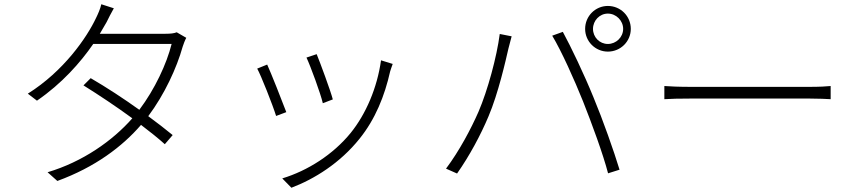

<svg xmlns="http://www.w3.org/2000/svg" viewBox="-20 -820 4040 904"><path d="M516 -781 457 -800C453 -780 440 -751 433 -737C389 -643 280 -485 111 -379L154 -346C272 -427 359 -526 419 -613H788C765 -520 709 -400 636 -303C562 -356 481 -409 407 -452L373 -418C445 -373 528 -318 603 -263C510 -157 369 -58 204 -9L250 32C428 -33 556 -130 644 -232C686 -200 725 -169 756 -141L793 -184C759 -212 720 -242 678 -273C755 -376 812 -500 840 -600C843 -610 851 -631 857 -642L812 -668C800 -663 784 -661 759 -661H450L482 -716C490 -733 504 -760 516 -781Z M1471 -565 1423 -549C1442 -509 1490 -378 1500 -334L1547 -352C1536 -394 1487 -526 1471 -565ZM1829 -519 1774 -536C1756 -407 1703 -283 1631 -194C1548 -92 1428 -16 1309 20L1352 64C1460 23 1581 -52 1673 -167C1747 -259 1791 -368 1817 -484C1820 -493 1824 -506 1829 -519ZM1238 -516 1191 -497C1208 -467 1264 -326 1280 -274L1328 -292C1309 -343 1255 -479 1238 -516Z M2772 -684C2772 -723 2803 -756 2842 -756C2881 -756 2914 -723 2914 -684C2914 -645 2881 -613 2842 -613C2803 -613 2772 -645 2772 -684ZM2735 -684C2735 -625 2783 -577 2842 -577C2902 -577 2950 -625 2950 -684C2950 -744 2902 -792 2842 -792C2783 -792 2735 -744 2735 -684ZM2233 -294C2198 -214 2143 -110 2080 -26L2132 -3C2191 -87 2243 -184 2280 -272C2326 -380 2361 -535 2374 -592C2379 -612 2384 -630 2389 -649L2333 -660C2319 -552 2276 -394 2233 -294ZM2725 -343C2767 -237 2819 -96 2843 -4L2897 -21C2871 -107 2818 -257 2775 -360C2730 -471 2668 -600 2630 -670L2580 -652C2624 -579 2684 -445 2725 -343Z M3108 -415V-353C3135 -355 3180 -356 3235 -356C3283 -356 3724 -356 3790 -356C3836 -356 3873 -354 3891 -353V-415C3871 -413 3841 -411 3789 -411C3724 -411 3282 -411 3235 -411C3176 -411 3134 -413 3108 -415Z"/></svg>

Font: Noto Sans SC Light
Style: Regular
Weight: 300
Designer: Ryoko NISHIZUKA 西塚涼子 (kana, bopomofo & ideographs); Paul D. Hunt (Latin, Greek & Cyrillic); Sandoll Communications 산돌커뮤니
Foundry: Adobe
Version: Version 2.004;hotconv 1.0.118;makeotfexe 2.5.65603